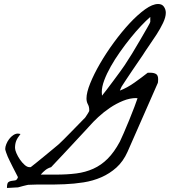

<svg xmlns="http://www.w3.org/2000/svg" viewBox="-20 -932 845 955"><path d="M69.3 -50.8Q66.4 -56.6 59.1 -70.8Q51.8 -85 43.5 -101.1Q35.2 -117.2 28.3 -131.8Q21.5 -146.5 18.6 -152.3Q15.6 -158.2 10.7 -172.9Q5.9 -187.5 5.9 -190.4Q5.9 -201.2 11.2 -214.8Q16.6 -228.5 25.4 -240.2Q34.2 -252 45.9 -259.8Q57.6 -267.6 69.3 -267.6Q71.3 -267.6 75.7 -266.6Q80.1 -265.6 82 -265.6Q66.4 -246.1 60.5 -231Q54.7 -215.8 54.7 -196.3Q54.7 -186.5 61.5 -170.4Q68.4 -154.3 79.1 -138.7Q89.8 -123 102.5 -111.8Q115.2 -100.6 126 -100.6H132.8Q140.6 -106.4 160.6 -122.6Q180.7 -138.7 203.1 -157.2Q225.6 -175.8 245.1 -191.9Q264.6 -208 272.5 -214.8Q279.3 -220.7 296.9 -238.3Q314.5 -255.9 334.5 -276.4Q354.5 -296.9 372.6 -315.4Q390.6 -334 398.4 -341.8Q400.4 -342.8 404.3 -348.1Q408.2 -353.5 412.1 -359.9Q416 -366.2 419.4 -371.6Q422.9 -377 423.8 -379.9V-385.7Q423.8 -401.4 417 -413.6Q410.2 -425.8 410.2 -442.4Q410.2 -471.7 428.7 -517.6Q447.3 -563.5 477.5 -615.7Q507.8 -668 546.4 -720.7Q585 -773.4 624.5 -815.9Q664.1 -858.4 701.2 -885.3Q738.3 -912.1 766.6 -912.1Q786.1 -912.1 795.4 -898.4Q804.7 -884.8 804.7 -868.2Q804.7 -846.7 791 -817.9Q777.3 -789.1 758.3 -759.8Q739.3 -730.5 720.2 -703.1Q701.2 -675.8 690.4 -658.2Q686.5 -652.3 671.4 -630.4Q656.2 -608.4 638.7 -582.5Q621.1 -556.6 606.4 -534.2Q591.8 -511.7 587.9 -505.9Q585.9 -503.9 581.5 -494.1Q577.1 -484.4 576.2 -481.4Q612.3 -495.1 649.4 -521.5Q686.5 -547.9 714.8 -570.3H727.5Q745.1 -570.3 755.9 -564Q766.6 -557.6 766.6 -538.1Q766.6 -535.2 766.1 -527.3Q765.6 -519.5 764.6 -518.6L614.3 -176.8Q592.8 -128.9 559.1 -98.6Q525.4 -68.4 483.9 -50.3Q442.4 -32.2 395.5 -24.9Q348.6 -17.6 300.8 -15.6Q252.9 -13.7 206.5 -14.2Q160.2 -14.6 120.1 -12.7Q118.2 -12.7 110.8 -10.7Q103.5 -8.8 94.7 -6.8Q85.9 -4.9 78.6 -2.4Q71.3 0 69.3 0Q66.4 0 58.6 0.5Q50.8 1 42 1.5Q33.2 2 25.4 2.4Q17.6 2.9 14.6 2.9Q14.6 -20.5 21.5 -25.9Q28.3 -31.2 37.1 -32.2Q45.9 -33.2 55.2 -34.7Q64.5 -36.1 69.3 -50.8ZM234.4 -100.6Q217.8 -95.7 205.6 -85.9Q193.4 -76.2 182.6 -63.5H258.8Q313.5 -63.5 359.4 -69.3Q405.3 -75.2 444.3 -92.8Q483.4 -110.4 515.6 -142.6Q547.9 -174.8 576.2 -227.5Q582 -239.3 595.2 -269.5Q608.4 -299.8 622.6 -334.5Q636.7 -369.1 648.4 -399.9Q660.2 -430.7 664.1 -443.4H661.1H659.2Q658.2 -443.4 658.2 -444.3Q626 -444.3 592.3 -430.7Q558.6 -417 527.3 -396Q496.1 -375 469.2 -350.1Q442.4 -325.2 423.8 -303.7Q417 -295.9 402.3 -280.3Q387.7 -264.6 369.1 -244.6Q350.6 -224.6 329.6 -202.1Q308.6 -179.7 290 -159.7Q271.5 -139.6 256.3 -124Q241.2 -108.4 234.4 -100.6ZM727.5 -847.7Q707 -830.1 681.6 -803.2Q656.2 -776.4 629.4 -743.2Q602.5 -710 576.7 -673.3Q550.8 -636.7 530.8 -601.1Q510.7 -565.4 498.5 -532.7Q486.3 -500 486.3 -474.6Q486.3 -472.7 486.8 -465.3Q487.3 -458 487.3 -456.1Q494.1 -463.9 510.3 -485.4Q526.4 -506.8 544.4 -530.8Q562.5 -554.7 578.6 -577.1Q594.7 -599.6 600.6 -608.4Q615.2 -629.9 636.7 -665Q658.2 -700.2 678.2 -734.9Q698.2 -769.5 712.9 -794.9Q727.5 -820.3 727.5 -823.2Z"/></svg>

Font: La Belle Aurore
Style: Regular
Weight: 400
Version: Version 1.001 2001